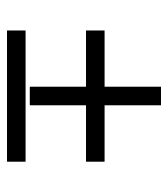

<svg xmlns="http://www.w3.org/2000/svg" viewBox="14 -494 480 548"><g transform="rotate(90 254.0 -220.0)"><path d="M227.5 -439.5H280.5V-65H227.5ZM67 -278.5H441.5V-225.5H67ZM67 -53H441.5V0H67Z"/></g></svg>

Font: Newsreader 24pt SemiBold
Style: Regular
Weight: 600
Designer: Hugues Gentile
Foundry: Production Type
Version: Version 1.003